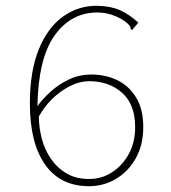

<svg xmlns="http://www.w3.org/2000/svg" viewBox="-20 -632 590 662"><path d="M287 10Q188 10 135.5 -64.5Q83 -139 83 -275Q83 -387 114 -462.5Q145 -538 198 -575.5Q251 -613 316 -612Q362 -611 393.5 -597Q425 -583 457 -554L441 -535L435 -528L430 -533Q431 -538 427 -543.5Q423 -549 410 -559Q390 -573 365.5 -581Q341 -589 316 -589Q225 -589 168.5 -510Q112 -431 109 -266Q127 -291 154.5 -316Q182 -341 217.5 -358Q253 -375 295 -375Q344 -375 384.5 -355.5Q425 -336 449.5 -295.5Q474 -255 474 -194Q474 -132 448 -86Q422 -40 379.5 -15Q337 10 287 10ZM290 -15Q331 -15 367 -38.5Q403 -62 424.5 -102Q446 -142 446 -193Q446 -272 401 -312Q356 -352 288 -352Q254 -352 220 -334.5Q186 -317 158.5 -289.5Q131 -262 114 -230Q114 -193 124 -154.5Q134 -116 156 -84Q178 -52 211.5 -33Q245 -14 290 -15Z"/></svg>

Font: Inconsolata SemiExpanded ExtraLight
Style: Regular
Weight: 200
Width: 6
Monospace: yes
Designer: Raph Levien, Cyreal, Brenton Simpson
Foundry: Raph Levien, Cyreal, Google
Version: Version 3.001; ttfautohint (v1.8.2.53-6de2)